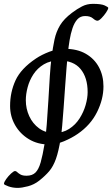

<svg xmlns="http://www.w3.org/2000/svg" viewBox="-27 -713 571 978"><path d="M524.4 -672.9Q524.4 -666 513.9 -650.1Q503.4 -634.3 490.2 -620.8Q477.1 -607.4 469.2 -607.4Q460 -607.4 446.3 -619.4Q432.6 -631.3 406.7 -631.3Q382.3 -631.3 366.9 -614.3Q351.6 -597.2 342.3 -569.3Q333 -541.5 327.6 -508.8Q322.3 -476.1 318.8 -444.8Q315.4 -412.6 311.8 -366.2Q308.1 -319.8 304.4 -267.3Q300.8 -214.8 297.1 -164.3Q293.5 -113.8 289.8 -72.5Q286.1 -31.2 282.2 -7.8Q271.5 58.6 257.8 96.7Q244.1 134.8 223.9 158.7Q203.6 182.6 172.9 207Q147 227.5 115.5 235.8Q84 244.1 63 244.1Q37.6 244.1 15.4 236.1Q-6.8 228 -6.8 223.6Q-6.8 214.8 4.4 199.2Q15.6 183.6 29.3 170.9Q43 158.2 49.8 158.2Q55.2 158.2 61 164.1Q66.9 169.9 77.6 176Q88.4 182.1 108.4 182.1Q137.2 182.1 153.6 166Q169.9 149.9 180.2 114Q190.4 78.1 200.2 19Q206.5 -20.5 211.2 -79.6Q215.8 -138.7 219.5 -203.1Q223.1 -267.6 226.8 -325Q230.5 -382.3 235.4 -418.9Q242.2 -472.2 250.7 -512Q259.3 -551.8 279.1 -584.5Q298.8 -617.2 339.8 -647.9Q365.7 -667.5 390.9 -680.4Q416 -693.4 446.3 -693.4Q488.8 -693.4 506.6 -685.1Q524.4 -676.8 524.4 -672.9ZM500 -272.9Q500 -208 467.3 -142.1Q434.6 -76.2 369.1 -31.2Q338.9 -10.3 299.6 6.3Q260.3 22.9 221.7 22.9Q165 22.9 120.4 -3.9Q75.7 -30.8 50 -75.4Q24.4 -120.1 24.4 -173.3Q24.4 -243.2 52 -303.5Q79.6 -363.8 156.2 -415Q185.5 -434.6 224.6 -449.5Q263.7 -464.4 302.7 -464.4Q366.2 -464.4 410.2 -439Q454.1 -413.6 477.1 -370.4Q500 -327.1 500 -272.9ZM419.4 -243.7Q419.4 -317.9 383.5 -361.3Q347.7 -404.8 274.9 -404.8Q229 -404.8 196.3 -385.3Q163.6 -365.7 143.3 -334.7Q123 -303.7 113.8 -268.6Q104.5 -233.4 104.5 -202.6Q104.5 -159.2 122.1 -121.1Q139.6 -83 172.1 -59.3Q204.6 -35.6 249 -35.6Q293 -35.6 325.2 -56.4Q357.4 -77.1 378.2 -109.6Q398.9 -142.1 409.2 -178Q419.4 -213.9 419.4 -243.7Z"/></svg>

Font: Gentium Book Plus
Style: Italic
Weight: 400
Italic angle: -8°
Designer: Victor Gaultney, Annie Olsen, Iska Routamaa, Becca Hirsbrunner
Foundry: SIL International
Version: Version 6.101